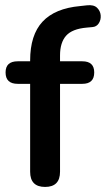

<svg xmlns="http://www.w3.org/2000/svg" viewBox="-20 -730 418 758"><path d="M158 8Q99 8 99 -52V-399H50Q2 -399 2 -444Q2 -488 50 -488H99V-491Q99 -592 148 -644.5Q197 -697 296 -706L323 -709Q350 -712 363 -699.5Q376 -687 377.5 -669.5Q379 -652 370 -638Q361 -624 344 -623L322 -621Q265 -616 241 -589Q217 -562 217 -511V-488H305Q352 -488 352 -444Q352 -399 305 -399H217V-52Q217 8 158 8Z"/></svg>

Font: Chiron GoRound TC M
Style: Regular
Weight: 500
Designer: Ryoko NISHIZUKA 西塚涼子 (kana, bopomofo & ideographs); Paul D. Hunt (Latin, Greek & Cyrillic); Sandoll Communications 산돌커뮤니
Foundry: Adobe
Version: Version 1.000;hotconv 1.1.1;makeotfexe 2.6.0